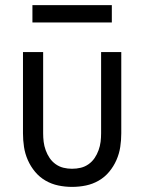

<svg xmlns="http://www.w3.org/2000/svg" viewBox="-20 -724 565 752"><path d="M262 8Q235 8 208.5 2.5Q182 -3 158.5 -16.5Q135 -30 117.5 -51Q100 -72 89 -97Q78 -122 74 -148.5Q70 -175 70 -202V-520H149V-202Q149 -185 151 -168.5Q153 -152 159 -135.5Q165 -119 174.5 -105Q184 -91 198 -81Q212 -71 228.5 -67Q245 -63 262 -63Q280 -63 296.5 -67Q313 -71 327 -81Q341 -91 350.5 -105Q360 -119 366 -135.5Q372 -152 374 -168.5Q376 -185 376 -202V-520H455V-202Q455 -175 451 -148.5Q447 -122 436 -97Q425 -72 407.5 -51Q390 -30 366.5 -16.5Q343 -3 316.5 2.5Q290 8 262 8ZM107 -636V-704H418V-636Z"/></svg>

Font: Iosevka Pride
Style: Regular
Weight: 400
Monospace: yes
Designer: Belleve Invis
Foundry: Belleve Invis
Version: Version 30.3.1; ttfautohint (v1.8.4)